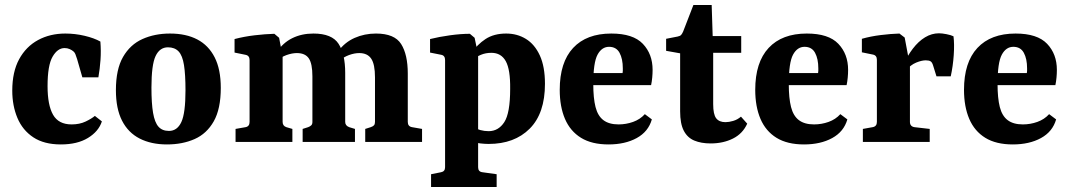

<svg xmlns="http://www.w3.org/2000/svg" viewBox="-20 -567 4272 767"><path d="M29 -205Q29 -280 56.5 -330.5Q84 -381 132 -407Q180 -433 241 -433Q280 -433 318 -424Q356 -415 381 -401Q384 -364 381.5 -328Q379 -292 373 -258H309L288 -331Q284 -344 281 -351Q278 -358 273 -362Q267 -367 258 -371Q249 -375 238 -375Q210 -375 190 -340.5Q170 -306 170 -223Q170 -147 192 -108.5Q214 -70 266 -70Q298 -70 322 -81.5Q346 -93 359 -104L387 -82Q374 -42 331.5 -16Q289 10 223 10Q156 10 113 -18.5Q70 -47 49.5 -96Q29 -145 29 -205Z M721 -206Q721 -269 715 -307Q709 -345 693.5 -361.5Q678 -378 651 -378Q618 -378 601.5 -343Q585 -308 585 -217Q585 -154 591.5 -116Q598 -78 613 -61Q628 -44 655 -44Q688 -44 704.5 -79.5Q721 -115 721 -206ZM443 -207Q443 -290 471.5 -339.5Q500 -389 549 -411Q598 -433 659 -433Q723 -433 768 -409.5Q813 -386 837.5 -338Q862 -290 862 -216Q862 -132 834 -82.5Q806 -33 757.5 -11.5Q709 10 647 10Q584 10 538 -13.5Q492 -37 467.5 -85Q443 -133 443 -207Z M1439 0V-52L1461 -59Q1470 -62 1474 -66.5Q1478 -71 1478 -80V-258Q1478 -310 1463 -332.5Q1448 -355 1415 -355Q1396 -355 1374 -347Q1352 -339 1331 -321L1330 -361Q1357 -398 1396.5 -415.5Q1436 -433 1482 -433Q1556 -433 1582.5 -391Q1609 -349 1609 -273V-80Q1609 -62 1626 -59L1666 -52V0ZM921 0V-52L961 -59Q977 -62 977 -80V-327Q977 -345 961 -348L917 -357V-411Q955 -421 997 -426Q1039 -431 1076 -432L1095 -416L1109 -342V-80Q1109 -64 1124 -59L1148 -52V0ZM1189 0V-52L1211 -59Q1219 -62 1223.5 -66.5Q1228 -71 1228 -80V-262Q1228 -313 1213.5 -334Q1199 -355 1166 -355Q1147 -355 1124.5 -347Q1102 -339 1085 -322V-358Q1110 -396 1147.5 -414.5Q1185 -433 1232 -433Q1306 -433 1332.5 -392Q1359 -351 1359 -276V-80Q1359 -65 1375 -59L1398 -52V0Z M1702 180V129L1742 121Q1758 118 1758 101V-327Q1758 -345 1743 -348L1698 -357V-411Q1734 -420 1777.5 -426Q1821 -432 1857 -432L1876 -416L1890 -349V101Q1890 119 1907 121L1964 129V180ZM1932 8Q1917 8 1899.5 6Q1882 4 1864 -1L1870 -66Q1882 -52 1898.5 -47.5Q1915 -43 1932 -43Q1971 -43 1994.5 -79Q2018 -115 2018 -212Q2019 -289 2000.5 -322.5Q1982 -356 1943 -356Q1920 -356 1901 -348Q1882 -340 1874 -331L1863 -354Q1886 -389 1919.5 -411Q1953 -433 2002 -433Q2046 -433 2081 -411.5Q2116 -390 2136.5 -345.5Q2157 -301 2157 -232Q2157 -114 2096 -53Q2035 8 1932 8Z M2216 -208Q2216 -318 2269.5 -375.5Q2323 -433 2422 -433Q2509 -433 2548 -392Q2587 -351 2587 -288Q2587 -273 2585.5 -257Q2584 -241 2581 -227H2306V-275H2467Q2468 -280 2468 -284Q2468 -288 2468 -294Q2468 -332 2455 -356Q2442 -380 2413 -380Q2384 -380 2367 -348.5Q2350 -317 2350 -231Q2350 -175 2359 -139.5Q2368 -104 2390.5 -87Q2413 -70 2451 -70Q2481 -70 2509 -80Q2537 -90 2556 -111L2584 -90Q2570 -41 2523.5 -15.5Q2477 10 2411 10Q2344 10 2301 -16.5Q2258 -43 2237 -92Q2216 -141 2216 -208Z M2697 -354 2641 -364V-412L2687 -421Q2697 -423 2701 -427.5Q2705 -432 2709 -441L2750 -547H2823L2827 -423H2941V-356H2829V-151Q2829 -110 2841 -94.5Q2853 -79 2878 -79Q2892 -79 2909 -84Q2926 -89 2940 -101L2965 -73Q2947 -33 2908 -13.5Q2869 6 2819 6Q2781 6 2753.5 -5.5Q2726 -17 2711.5 -45Q2697 -73 2697 -122Z M2997 -208Q2997 -318 3050.5 -375.5Q3104 -433 3203 -433Q3290 -433 3329 -392Q3368 -351 3368 -288Q3368 -273 3366.5 -257Q3365 -241 3362 -227H3087V-275H3248Q3249 -280 3249 -284Q3249 -288 3249 -294Q3249 -332 3236 -356Q3223 -380 3194 -380Q3165 -380 3148 -348.5Q3131 -317 3131 -231Q3131 -175 3140 -139.5Q3149 -104 3171.5 -87Q3194 -70 3232 -70Q3262 -70 3290 -80Q3318 -90 3337 -111L3365 -90Q3351 -41 3304.5 -15.5Q3258 10 3192 10Q3125 10 3082 -16.5Q3039 -43 3018 -92Q2997 -141 2997 -208Z M3586 -303Q3604 -343 3626.5 -372.5Q3649 -402 3675.5 -418Q3702 -434 3731 -434Q3743 -434 3761 -430.5Q3779 -427 3789 -422Q3793 -391 3790 -347Q3787 -303 3778 -262H3721L3708 -304Q3704 -318 3697.5 -322Q3691 -326 3678 -326Q3662 -326 3640 -317Q3618 -308 3598 -285ZM3615 -305V-80Q3615 -62 3633 -59L3694 -52V0H3427V-52L3466 -59Q3483 -62 3483 -80V-328Q3483 -346 3467 -349L3423 -358V-412Q3458 -422 3498.5 -427Q3539 -432 3573 -433L3594 -417Z M3831 -208Q3831 -318 3884.5 -375.5Q3938 -433 4037 -433Q4124 -433 4163 -392Q4202 -351 4202 -288Q4202 -273 4200.5 -257Q4199 -241 4196 -227H3921V-275H4082Q4083 -280 4083 -284Q4083 -288 4083 -294Q4083 -332 4070 -356Q4057 -380 4028 -380Q3999 -380 3982 -348.5Q3965 -317 3965 -231Q3965 -175 3974 -139.5Q3983 -104 4005.5 -87Q4028 -70 4066 -70Q4096 -70 4124 -80Q4152 -90 4171 -111L4199 -90Q4185 -41 4138.5 -15.5Q4092 10 4026 10Q3959 10 3916 -16.5Q3873 -43 3852 -92Q3831 -141 3831 -208Z"/></svg>

Font: Rasa
Style: Bold
Weight: 700
Designer: Anna Giedrys (Yrsa+Rasa design), David Brezina (Yrsa art-direction, Rasa art-direction, design)
Foundry: Rosetta Type Foundry
Version: Version 2.004